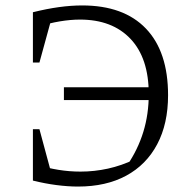

<svg xmlns="http://www.w3.org/2000/svg" viewBox="-20 -679 710 706"><path d="M267 7Q230 7 187.5 1.5Q145 -4 101 -15L115 -73Q155 -61 195 -54.5Q235 -48 276 -48Q327 -48 377 -59Q427 -70 475 -93L448 -72Q487 -129 507 -194Q527 -259 527 -333Q527 -465 460 -536Q393 -607 274 -607Q240 -607 200.5 -600.5Q161 -594 117 -580L101 -634Q201 -659 282 -659Q435 -659 516.5 -574Q598 -489 598 -329Q598 -224 558 -148.5Q518 -73 444 -33Q370 7 267 7ZM176 -15H101V-204H125ZM101 -449V-634L176 -635L125 -449ZM215 -311V-358H565V-311Z"/></svg>

Font: Piazzolla 24pt Light
Style: Regular
Weight: 300
Designer: Juan Pablo del Peral
Foundry: Huerta Tipografica
Version: Version 2.005